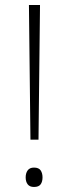

<svg xmlns="http://www.w3.org/2000/svg" viewBox="-20 -734 272 763"><path d="M133 -179H101L95 -714H139ZM82 -29Q82 -46 90 -57Q98 -68 115 -68Q134 -68 141.5 -57Q149 -46 149 -29Q149 -12 141.5 -1.5Q134 9 115 9Q98 9 90 -1.5Q82 -12 82 -29Z"/></svg>

Font: Noto Sans Lao Looped UI ExtLight
Style: Regular
Weight: 200
Designer: Mark Frömberg, Ben Mitchell
Foundry: The Fontpad Ltd
Version: Version 1.001; ttfautohint (v1.8.4.7-5d5b)